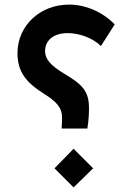

<svg xmlns="http://www.w3.org/2000/svg" viewBox="-20 -809 563 835"><path d="M248 -250H360C366 -287 367 -319 367 -339C367 -413 338 -442 257 -490C200 -524 176 -553 176 -586C176 -637 217 -665 274 -665C323 -665 380 -646 419 -609L479 -703C426 -757 353 -789 280 -789C154 -789 56 -697 56 -578C56 -497 93 -451 170 -402C226 -367 250 -341 250 -297C250 -283 249 -270 248 -250ZM217 -77 300 6 385 -77 300 -162Z"/></svg>

Font: Wafeq
Style: Bold
Weight: 700
Designer: Rasmus Andersson & Azza Alameddine
Foundry: Google & TypeTogether
Version: Version 3.000;FEAKit 1.0